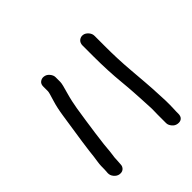

<svg xmlns="http://www.w3.org/2000/svg" viewBox="-61 -626 639 639"><g transform="rotate(45 258.0 -306.5)"><path d="M90 -230C89 -223 91 -217 95 -212C99 -207 105 -205 112 -205H134C138 -205 149 -202 168 -196C187 -190 207 -186 227 -183L280 -175C321 -169 351 -164 370 -162C389 -160 405 -158 417 -156C429 -154 441 -154 452 -154L468 -153C475 -153 481 -155 487 -160C493 -165 497 -171 498 -178C499 -185 498 -191 494 -196C490 -201 484 -204 477 -204L462 -205C453 -205 442 -206 430 -208C418 -210 405 -210 390 -212C375 -214 359 -216 343 -218C327 -220 311 -223 294 -225L242 -233C224 -236 205 -240 184 -246C163 -252 149 -256 141 -256H119C112 -256 106 -253 100 -248C94 -243 91 -237 90 -230ZM84 -420C83 -413 85 -407 89 -402C93 -397 100 -394 107 -394H159C204 -394 247 -396 287 -400C327 -404 355 -405 369 -406C383 -407 396 -407 409 -408C422 -409 434 -408 447 -408H477H487C494 -408 500 -411 506 -416C512 -421 515 -427 516 -434C517 -441 516 -447 512 -452C508 -457 501 -459 494 -459H484C477 -459 467 -460 454 -460C441 -460 427 -460 414 -459C401 -458 387 -458 373 -457C359 -456 329 -454 283 -450C237 -446 198 -445 166 -445H114C107 -445 101 -443 95 -438C89 -433 85 -427 84 -420Z"/></g></svg>

Font: AppleStorm
Style: Ita
Weight: 400
Foundry: Cannot Into Space Fonts
Version: Version 1.01